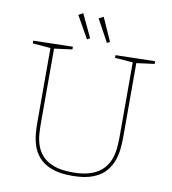

<svg xmlns="http://www.w3.org/2000/svg" viewBox="-95 -965 944 1053"><g transform="rotate(10 377.5 -438.5)"><path d="M497 -687 717 -692V-677L610 -663L617 -671V-254Q617 -229 614.5 -195.5Q612 -162 601 -127Q590 -92 565 -61.5Q540 -31 494 -12.5Q448 6 376 6Q305 6 260 -12Q215 -30 190 -59.5Q165 -89 154.5 -123Q144 -157 141.5 -189Q139 -221 139 -245V-671L146 -663L39 -672V-687L259 -692V-677L152 -663L159 -671V-245Q159 -221 161 -190Q163 -159 173 -128Q183 -97 206 -71Q229 -45 270 -29Q311 -13 376 -13Q442 -13 484 -29.5Q526 -46 549.5 -73.5Q573 -101 583 -133.5Q593 -166 595 -197.5Q597 -229 597 -254V-671L604 -664L497 -672ZM328 -745 344 -754 283 -883 258 -869ZM439 -745 455 -753 397 -883 371 -870Z"/></g></svg>

Font: Bitter Thin
Style: Regular
Weight: 100
Designer: Sol Matas, and Bitter project Authors
Foundry: Sol Matas
Version: Version 2.002